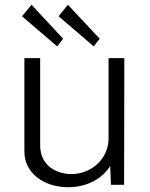

<svg xmlns="http://www.w3.org/2000/svg" viewBox="-20 -773 629 803"><path d="M112 -753 72 -705 219 -579 244 -611ZM264 -753 225 -705 372 -579 397 -611ZM279 -45C218 -45 148 -79 148 -165V-530H82V-139C82 -48 165 10 265 10C344 10 408 -26 441 -79L444 0H499L500 -530H434V-194C434 -108 361 -45 279 -45Z"/></svg>

Font: 18Franklin Light
Style: Regular
Weight: 300
Designer: Pablo Impallari, Rodrigo Fuenzalida (Modified by Dan O. Williams)
Version: Version 0.025;PS 000.025;hotconv 1.0.88;makeotf.lib2.5.64775